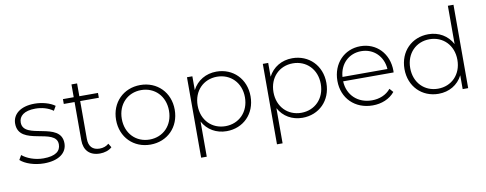

<svg xmlns="http://www.w3.org/2000/svg" viewBox="-73 -1116 4264 1683"><g transform="rotate(-10 2059.0 -274.0)"><path d="M238 4C152 4 70 -25 29 -63C29 -63 52 -103 52 -103C92 -69 163 -40 240 -40C350 -40 394 -79 394 -138C394 -290 48 -178 48 -383C48 -462 114 -526 246 -526C312 -526 384 -506 425 -475C425 -475 402 -435 402 -435C358 -467 301 -482 245 -482C143 -482 98 -440 98 -384C98 -227 444 -338 444 -139C444 -54 371 4 238 4Z M822 -68C822 -68 843 -33 843 -33C817 -8 775 4 736 4C644 4 594 -50 594 -138C594 -138 594 -479 594 -479C594 -479 498 -479 498 -479C498 -479 498 -522 498 -522C498 -522 594 -522 594 -522C594 -522 594 -636 594 -636C594 -636 644 -636 644 -636C644 -636 644 -522 644 -522C644 -522 810 -522 810 -522C810 -522 810 -479 810 -479C810 -479 644 -479 644 -479C644 -479 644 -143 644 -143C644 -76 677 -39 741 -39C772 -39 801 -49 822 -68Z M1186 4C1036 4 925 -106 925 -261C925 -416 1036 -526 1186 -526C1336 -526 1447 -416 1447 -261C1447 -106 1336 4 1186 4ZM1186 -41C1306 -41 1396 -130 1396 -261C1396 -392 1306 -481 1186 -481C1066 -481 976 -392 976 -261C976 -130 1066 -41 1186 -41Z M1864 -526C2011 -526 2122 -417 2122 -261C2122 -104 2011 4 1864 4C1772 4 1694 -41 1652 -119C1652 -119 1652 194 1652 194C1652 194 1602 194 1602 194C1602 194 1602 -522 1602 -522C1602 -522 1650 -522 1650 -522C1650 -522 1650 -399 1650 -399C1691 -479 1770 -526 1864 -526ZM1861 -41C1981 -41 2072 -130 2072 -261C2072 -392 1981 -481 1861 -481C1741 -481 1651 -392 1651 -261C1651 -130 1741 -41 1861 -41Z M2539 -526C2686 -526 2797 -417 2797 -261C2797 -104 2686 4 2539 4C2447 4 2369 -41 2327 -119C2327 -119 2327 194 2327 194C2327 194 2277 194 2277 194C2277 194 2277 -522 2277 -522C2277 -522 2325 -522 2325 -522C2325 -522 2325 -399 2325 -399C2366 -479 2445 -526 2539 -526ZM2536 -41C2656 -41 2747 -130 2747 -261C2747 -392 2656 -481 2536 -481C2416 -481 2326 -392 2326 -261C2326 -130 2416 -41 2536 -41Z M3394 -263C3394 -259 3393 -254 3393 -249C3393 -249 2944 -249 2944 -249C2949 -125 3040 -41 3165 -41C3231 -41 3292 -65 3332 -114C3332 -114 3361 -81 3361 -81C3315 -25 3243 4 3164 4C3006 4 2895 -106 2895 -261C2895 -416 3002 -526 3145 -526C3288 -526 3394 -418 3394 -263ZM3145 -482C3034 -482 2953 -402 2945 -288C2945 -288 3345 -288 3345 -288C3338 -401 3256 -482 3145 -482Z M3963 -401C3963 -401 3963 -742 3963 -742C3963 -742 4013 -742 4013 -742C4013 -742 4013 0 4013 0C4013 0 3964 0 3964 0C3964 0 3964 -123 3964 -123C3923 -42 3844 4 3750 4C3603 4 3492 -105 3492 -261C3492 -418 3603 -526 3750 -526C3843 -526 3921 -480 3963 -401ZM3753 -41C3873 -41 3963 -130 3963 -261C3963 -392 3873 -481 3753 -481C3633 -481 3543 -392 3543 -261C3543 -130 3633 -41 3753 -41Z"/></g></svg>

Font: TamingNoise
Style: Regular
Weight: 500
Designer: Julieta Ulanovsky
Foundry: Julieta Ulanovsky
Version: ""